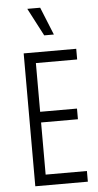

<svg xmlns="http://www.w3.org/2000/svg" viewBox="-59 -914 486 950"><g transform="rotate(-5 184.0 -439.0)"><path d="M77 0V-660H338V-607H133V-365H316V-312H133V-53H338V0ZM186 -740 114 -878H178L234 -740Z"/></g></svg>

Font: Bricolage Grotesque 12pt Condensed ExtraLight
Style: Regular
Weight: 200
Width: 3
Designer: Mathieu Triay
Foundry: Atelier Triay
Version: Version 1.001; ttfautohint (v1.8.4.7-5d5b);gftools[0.9.33.de